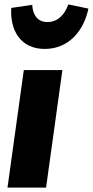

<svg xmlns="http://www.w3.org/2000/svg" viewBox="-20 -851 421 871"><path d="M183 -629C293 -629 361 -713 381 -812L290 -831C273 -783 241 -751 195 -751C152 -751 129 -781 126 -829L31 -815C25 -716 71 -629 183 -629ZM263 -533H88L14 0H189Z"/></svg>

Font: Fira Sans ExtraBold
Style: Italic
Weight: 800
Italic angle: -8°
Designer: bBox Type GmbH & Carrois Corporate GbR & Edenspiekermann AG
Foundry: bBox Type GmbH & Carrois Corporate GbR & Edenspiekermann AG
Version: Version 4.301;PS 004.301;hotconv 1.0.88;makeotf.lib2.5.64775